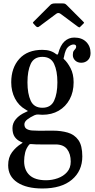

<svg xmlns="http://www.w3.org/2000/svg" viewBox="-20 -814 540 1094"><path d="M44 -345Q44 -427.5 90.2 -478.8Q136.5 -530 221.5 -530Q247.5 -530 266.8 -523.5Q286 -517 300.5 -505Q305.5 -502.5 307.2 -502.8Q309 -503 311.5 -508.5Q323.5 -555.5 347.2 -577.8Q371 -600 403 -600Q446.5 -600 471.2 -575.2Q496 -550.5 496 -511.5Q496 -486 480.8 -471.2Q465.5 -456.5 443 -456.5Q422 -456.5 408.5 -469.2Q395 -482 395 -500.5Q395 -516.5 399.8 -523.8Q404.5 -531 409.2 -535.5Q414 -540 414 -548Q414 -560.5 399 -560.5Q385 -560.5 368.8 -547.2Q352.5 -534 344.5 -489.5Q343 -485 342.2 -482.2Q341.5 -479.5 345 -476.5Q364 -459.5 381.8 -426Q399.5 -392.5 399.5 -345Q399.5 -290 377 -248.2Q354.5 -206.5 314.5 -183.2Q274.5 -160 221.5 -160Q209 -160 198 -161.5Q188 -162.5 176.5 -157.5Q153.5 -147 136.2 -133.8Q119 -120.5 119 -106Q119 -87.5 131.2 -79.8Q143.5 -72 162.8 -70.5Q182 -69 203.5 -69Q211 -69 226.8 -69.2Q242.5 -69.5 258.2 -69.5Q274 -69.5 282 -69.5Q328 -69.5 366 -58.5Q404 -47.5 426.5 -16.2Q449 15 449 77Q449 160 389.5 210Q330 260 221.5 260Q131 260 78.8 225.5Q26.5 191 26.5 127.5Q26.5 83 48.5 53.5Q70.5 24 101 5Q110.5 -1 109 -1.5Q107.5 -2 98 -6.5Q76.5 -16 63.8 -34.2Q51 -52.5 51 -84Q51 -112.5 71 -136Q91 -159.5 126.5 -175Q140 -180.5 138.2 -182.2Q136.5 -184 125.5 -190Q86.5 -212 65.2 -253Q44 -294 44 -345ZM136.5 -345Q136.5 -280 155 -240Q173.5 -200 221.5 -200Q269.5 -200 288.2 -240Q307 -280 307 -345Q307 -410 288.2 -450Q269.5 -490 221.5 -490Q173.5 -490 155 -450Q136.5 -410 136.5 -345ZM383 107Q383 62.5 362.2 35.8Q341.5 9 296.5 9H212.5Q199 9 187.5 8.8Q176 8.5 158.5 7Q149 6 145 11.5Q128.5 32.5 123 56.5Q117.5 80.5 117.5 104.5Q117.5 155.5 148.5 184.2Q179.5 213 242.5 213Q277 213 309.2 201.5Q341.5 190 362.2 166.5Q383 143 383 107ZM184 -665 173 -677Q167.5 -682.5 167.5 -684.5Q167.5 -686.5 173 -692L267 -786Q275.5 -794.5 293.5 -794.5H336Q346 -794.5 350.2 -792.5Q354.5 -790.5 359 -786L455 -690Q459 -686.5 459.2 -685Q459.5 -683.5 455.5 -679.5L439 -663Q433.5 -657.5 431.5 -657.8Q429.5 -658 423 -662.5L325.5 -735Q312.5 -744.5 300.5 -735.5L202 -662Q193.5 -655.5 184 -665Z"/></svg>

Font: Besley* Narrow
Style: Regular
Weight: 400
Width: 4
Designer: Owen Earl
Foundry: indestructible type*
Version: Version 3.000; ttfautohint (v1.8.3)